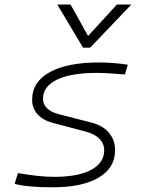

<svg xmlns="http://www.w3.org/2000/svg" viewBox="-20 -796 626 826"><path d="M205.6 9.8Q100.1 9.8 43 -4.9L57.1 -51.3Q149.4 -35.2 213.4 -35.2Q315.9 -35.2 372.1 -65.2Q428.2 -95.2 428.2 -149.4Q428.2 -178.2 407.7 -199Q387.2 -219.7 350.1 -229.5L206.1 -267.6Q164.6 -278.8 141.4 -304.7Q118.2 -330.6 118.2 -366.7Q118.2 -443.4 193.6 -485.4Q269 -527.3 406.7 -527.3Q434.1 -527.3 466.3 -524.9Q498.5 -522.5 529.8 -517.6L517.1 -475.6Q439 -482.4 396 -482.4Q285.6 -482.4 225.3 -453.4Q165 -424.3 165 -371.1Q165 -347.2 182.4 -330.3Q199.7 -313.5 231 -305.2L372.1 -269Q421.4 -256.8 448.2 -225.6Q475.1 -194.3 475.1 -149.4Q475.1 -73.7 404.5 -32Q334 9.8 205.6 9.8ZM337.4 -590.8 226.6 -776.4H283.7L358.9 -641.1L482.9 -776.4H544.9L367.7 -590.8Z"/></svg>

Font: Cascadia Mono NF ExtraLight
Style: Italic
Weight: 200
Italic angle: -10°
Monospace: yes
Designer: Aaron Bell
Foundry: Saja Typeworks
Version: Version 2404.023; ttfautohint (v1.8.4)